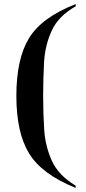

<svg xmlns="http://www.w3.org/2000/svg" viewBox="-20 -786 423 939"><path d="M350 133V122Q266 72 233.5 0Q201 -72 196 -154Q191 -236 191 -317Q191 -398 195.5 -481Q200 -564 233 -636Q266 -708 350 -755V-766Q184 -701 122 -599.5Q60 -498 60 -317Q60 -138 122 -36Q184 66 350 133Z"/></svg>

Font: Noto Serif Display Semi
Style: Regular
Weight: 600
Designer: Monotype Design Team
Foundry: Monotype Imaging Inc.
Version: Version 1.900